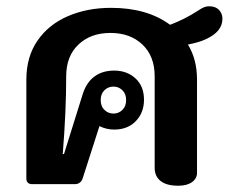

<svg xmlns="http://www.w3.org/2000/svg" viewBox="-20 -587 741 612"><path d="M473 -52V-344Q473 -408 434 -445Q395 -482 332 -482Q269 -482 230 -445Q191 -408 191 -344Q191 -232 180 -96H184L244 -288Q256 -325 281.5 -343.5Q307 -362 344 -362Q385 -362 412 -337Q439 -312 439 -269Q439 -228 413 -201Q387 -174 344 -174Q319 -174 297 -185L244 -20Q238 0 218 0H82Q74 0 69 -4.5Q64 -9 64 -18V-333Q64 -406 99.5 -457.5Q135 -509 196.5 -535.5Q258 -562 334 -562Q449 -562 522 -508Q568 -525 611 -553Q623 -561 630.5 -564Q638 -567 647 -567Q667 -567 678 -555.5Q689 -544 689 -527Q689 -486 636 -462Q615 -452 579 -445Q608 -398 608 -333V-36Q608 -18 592 -6.5Q576 5 548 5Q511 5 492 -10Q473 -25 473 -52ZM382 -268Q382 -288 370 -299.5Q358 -311 342 -311Q325 -311 313 -299.5Q301 -288 301 -268Q301 -248 313 -236.5Q325 -225 342 -225Q358 -225 370 -236.5Q382 -248 382 -268Z"/></svg>

Font: Maitree
Style: Bold
Weight: 700
Designer: CadsonDemak Team
Foundry: CadsonDemak
Version: Version 1.002